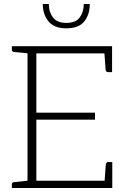

<svg xmlns="http://www.w3.org/2000/svg" viewBox="-20 -936 626 956"><path d="M117 0V-706H538V-670H161V-375H453V-340H161V-36H539V0ZM500 -23 507 -119Q508 -123 511 -126Q514 -129 518 -129H539V-36ZM499 -683 538 -670V-577H517Q513 -577 510 -580Q507 -583 506 -587ZM130 -706 125 -670 49 -677Q45 -678 42 -680.5Q39 -683 39 -688V-706ZM39 0V-18Q39 -23 42 -26Q45 -29 49 -29L125 -37L130 0ZM310 -795Q250 -795 221.5 -829.5Q193 -864 193 -916H223Q223 -877 243.5 -849.5Q264 -822 310 -822Q357 -822 377 -849Q397 -876 397 -916H427Q427 -863 399.5 -829Q372 -795 310 -795Z"/></svg>

Font: Aleo ExtraLight
Style: Regular
Weight: 250
Designer: Alessio Laiso
Foundry: Alessio Laiso
Version: Version 2.001;gftools[0.9.29]